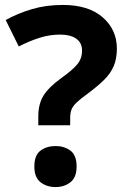

<svg xmlns="http://www.w3.org/2000/svg" viewBox="-20 -744 517 777"><path d="M135 -273Q135 -323 156 -357Q177 -391 228 -428Q273 -460 292.5 -483.5Q312 -507 312 -539Q312 -571 288.5 -587.5Q265 -604 223 -604Q181 -604 140 -591Q99 -578 56 -556L3 -663Q52 -690 109 -707Q166 -724 234 -724Q338 -724 395.5 -674Q453 -624 453 -547Q453 -506 440 -476Q427 -446 401 -420.5Q375 -395 336 -366Q307 -345 291 -330Q275 -315 269.5 -301Q264 -287 264 -266V-237H135ZM119 -70Q119 -116 144 -134.5Q169 -153 205 -153Q240 -153 265 -134.5Q290 -116 290 -70Q290 -26 265 -6.5Q240 13 205 13Q169 13 144 -6.5Q119 -26 119 -70Z"/></svg>

Font: Noto Sans Kayah Li
Style: Bold
Weight: 700
Designer: Monotype Design Team, Sérgio Martins
Foundry: Monotype Imaging Inc.
Version: Version 2.002; ttfautohint (v1.8.4.7-5d5b)